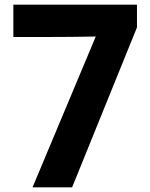

<svg xmlns="http://www.w3.org/2000/svg" viewBox="-20 -800 640 820"><path d="M37 -642V-780H565V-683L288 0H119L389 -644Q335 -643 282 -642.5Q229 -642 175 -642Z"/></svg>

Font: Tanohe Sans
Style: Bold
Weight: 700
Designer: Village Type and Design LLC & Cristiano Sobral
Foundry: Cooper Hewitt Smithsonian Design Museum
Version: Version 1.00;September 29, 2021;FontCreator 13.0.0.2655 64-b